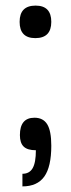

<svg xmlns="http://www.w3.org/2000/svg" viewBox="-20 -526 253 685"><path d="M107 -506Q163 -506 163 -448Q163 -390 106 -390Q50 -390 50 -448Q50 -506 107 -506ZM103 -106Q134 -106 148.5 -82.5Q163 -59 163 -6Q163 69 138 104Q113 139 60 139V94Q85 94 96.5 74Q108 54 108 10Q78 10 64.5 -3Q51 -16 51 -44Q51 -106 103 -106Z"/></svg>

Font: Fivo Sans
Style: Regular
Weight: 400
Designer: Alexander Slobzheninov
Foundry: Alexander Slobzheninov
Version: 1.0